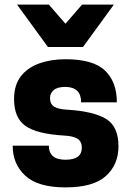

<svg xmlns="http://www.w3.org/2000/svg" viewBox="-20 -800 568 833"><path d="M264 13Q145 13 90 -37.5Q35 -88 35 -168H192Q192 -107 264 -107Q335 -107 335 -159Q335 -186 316.5 -198Q298 -210 256 -212Q139 -219 90 -254Q41 -289 41 -370Q41 -431 70.5 -469Q100 -507 150.5 -525Q201 -543 264 -543Q385 -543 436 -493.5Q487 -444 487 -356H332Q332 -422 264 -423Q229 -423 213 -409Q197 -395 197 -375Q197 -349 214.5 -337.5Q232 -326 273 -324Q385 -317 439.5 -284.5Q494 -252 494 -165Q494 -86 439.5 -36.5Q385 13 264 13ZM340 -596H188L54 -780H192L264 -697L336 -780H474Z"/></svg>

Font: Tanohe Sans
Style: Bold
Weight: 700
Designer: Village Type and Design LLC & Cristiano Sobral
Foundry: Cooper Hewitt Smithsonian Design Museum
Version: Version 1.00;September 29, 2021;FontCreator 13.0.0.2655 64-b